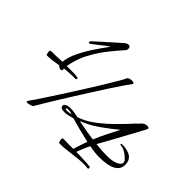

<svg xmlns="http://www.w3.org/2000/svg" viewBox="-153 -918 1113 1113"><g transform="rotate(45 403.0 -362.0)"><path d="M153 -325Q136 -325 128 -337L107 -334Q91 -331 73.5 -329Q56 -327 38 -327Q32 -327 30 -336.5Q28 -346 28 -349Q28 -362 35 -362Q81 -362 126 -365Q130 -407 153.5 -454.5Q177 -502 207 -546.5Q237 -591 262 -624Q251 -618 235 -605.5Q219 -593 204 -581Q182 -564 173 -557Q164 -550 161 -550Q154 -550 154 -556Q154 -561 158 -565Q160 -567 160 -567Q187 -591 212 -614Q237 -637 255 -652.5Q273 -668 275 -670Q277 -672 279 -674Q281 -676 284 -678Q293 -687 305 -696.5Q317 -706 327 -706Q343 -706 343 -688Q343 -676 336 -670Q324 -657 299 -627.5Q274 -598 244 -557Q225 -530 199.5 -482.5Q174 -435 161 -365H190Q204 -365 220.5 -364.5Q237 -364 249 -362Q256 -362 256 -356Q256 -348 248 -348H227Q214 -348 201.5 -347Q189 -346 176 -345Q172 -344 168 -344Q164 -344 160 -343V-341Q161 -339 161 -336Q161 -325 153 -325ZM150 -52Q137 -52 145 -64Q153 -74 173 -104Q193 -134 221 -177Q249 -220 280.5 -269Q312 -318 342.5 -367Q373 -416 398.5 -457.5Q424 -499 440 -527Q456 -555 458 -562Q462 -567 470.5 -570Q479 -573 488 -573Q496 -573 502 -570.5Q508 -568 506 -563Q500 -556 479.5 -526Q459 -496 429.5 -451Q400 -406 366.5 -353Q333 -300 299 -246Q265 -192 236 -144Q207 -96 187 -62Q181 -59 169.5 -55.5Q158 -52 150 -52ZM447 -18Q442 -19 440 -28.5Q438 -38 438 -41Q438 -53 446 -53Q466 -52 486.5 -52Q507 -52 527 -52Q529 -59 535 -76.5Q541 -94 547 -112.5Q553 -131 556 -139Q478 -156 403 -178Q387 -174 372 -170Q357 -166 340 -166Q306 -166 306 -186Q306 -196 318.5 -202Q331 -208 349 -208Q366 -208 382.5 -205Q399 -202 415 -199Q462 -215 505 -246.5Q548 -278 586.5 -315.5Q625 -353 658 -388Q663 -395 669 -401Q675 -407 681 -413Q687 -418 692.5 -424Q698 -430 703 -436Q717 -450 736 -450Q739 -450 745.5 -448.5Q752 -447 752 -441Q752 -440 742.5 -421.5Q733 -403 717 -374.5Q701 -346 683.5 -313Q666 -280 649 -249.5Q632 -219 619.5 -196.5Q607 -174 603 -167Q651 -161 695 -161Q736 -161 763 -172.5Q790 -184 790 -202Q790 -212 775.5 -226Q761 -240 742.5 -250.5Q724 -261 711 -261Q702 -261 702 -265Q702 -271 708 -271Q806 -271 806 -200Q806 -124 667 -124Q648 -124 627 -126.5Q606 -129 586 -133Q583 -127 576 -112Q569 -97 562.5 -80Q556 -63 552 -52Q563 -52 573.5 -52Q584 -52 594 -51Q611 -50 630.5 -49.5Q650 -49 666 -46Q672 -45 672 -39Q672 -31 665 -31Q662 -31 658.5 -31.5Q655 -32 652 -32Q650 -33 647 -33Q644 -33 642 -33Q618 -34 594 -31.5Q570 -29 545 -26Q521 -23 496.5 -20Q472 -17 447 -18ZM569 -171Q585 -210 604 -248Q623 -286 643 -324Q599 -287 547 -250.5Q495 -214 440 -193Q472 -186 504.5 -180.5Q537 -175 569 -171ZM347 -182Q354 -182 362.5 -183.5Q371 -185 379 -187Q372 -190 364 -191.5Q356 -193 348 -193Q331 -193 331 -187Q331 -182 347 -182Z"/></g></svg>

Font: Beau Rivage
Style: Regular
Weight: 400
Designer: Robert E. Leuschke
Foundry: Robert E. Leuschke
Version: Version 1.010; ttfautohint (v1.8.3)